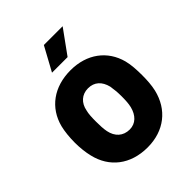

<svg xmlns="http://www.w3.org/2000/svg" viewBox="-201 -812 932 932"><g transform="rotate(-45 265.0 -346.0)"><path d="M266 8C380 8 461 -57 486 -162C493 -192 495 -226 495 -259C495 -294 493 -333 485 -363C459 -461 378 -522 266 -522C151 -522 69 -461 43 -361C36 -333 32 -295 32 -258C32 -225 36 -188 43 -160C67 -57 148 8 266 8ZM177 -258C177 -286 178 -311 183 -329C191 -372 221 -400 264 -400C307 -400 335 -374 346 -329C349 -311 352 -286 352 -258C352 -233 351 -208 346 -188C335 -144 307 -115 266 -115C221 -115 191 -143 182 -188C178 -207 177 -233 177 -258ZM194 -577H301L390 -700H261Z"/></g></svg>

Font: Vanilla Cream Black
Style: Regular
Weight: 900
Designer: Jeremy Tribby, Jinavaṁso
Foundry: Tribby Type
Version: Version 1.422;Glyphs 3.1.2 (3151)